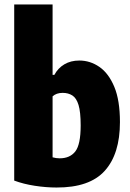

<svg xmlns="http://www.w3.org/2000/svg" viewBox="-20 -828 579 858"><path d="M232.5 10Q185.5 10 135.2 2.2Q85 -5.5 43.5 -21V-808H215V-493.5H223Q239 -523.5 267.5 -540.5Q296 -557.5 334.5 -557.5Q383 -557.5 424.2 -529Q465.5 -500.5 490.8 -440Q516 -379.5 516 -282.5Q516 -140 448.2 -64.8Q380.5 10.5 232.5 10ZM246.5 -120.5Q292.5 -120.5 316.5 -151.2Q340.5 -182 340.5 -267.5Q340.5 -327.5 331 -358.8Q321.5 -390 303.2 -401.5Q285 -413 260 -413Q232 -413 215 -397.5V-125Q230.5 -120.5 246.5 -120.5Z"/></svg>

Font: Encode Sans Cnd XBd
Style: Regular
Weight: 800
Width: 3
Designer: Multiple Designers
Foundry: Impallari Type
Version: Version 3.002; ttfautohint (v1.8.3) -l 8 -r 50 -G 200 -x 14 